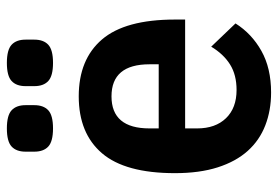

<svg xmlns="http://www.w3.org/2000/svg" viewBox="-142 -636 790 545"><g transform="rotate(-90 252.5 -363.0)"><path d="M263 12Q212 12 169.5 -4.5Q127 -21 97 -54.5Q67 -88 50.5 -139.5Q34 -191 34 -261Q34 -402 90.5 -468Q147 -534 252 -534Q357 -534 413.5 -468Q470 -402 470 -261V-232H161V-198Q161 -146 190 -116Q219 -86 270 -86Q313 -86 342.5 -104.5Q372 -123 393 -158L459 -89Q430 -43 381 -15.5Q332 12 263 12ZM252 -441Q161 -441 161 -333V-307H343V-333Q343 -441 252 -441ZM161 -607Q124 -607 109.5 -620.5Q95 -634 95 -660V-685Q95 -711 109.5 -724.5Q124 -738 161 -738Q198 -738 212.5 -724.5Q227 -711 227 -685V-660Q227 -634 212.5 -620.5Q198 -607 161 -607ZM347 -607Q310 -607 295.5 -620.5Q281 -634 281 -660V-685Q281 -711 295.5 -724.5Q310 -738 347 -738Q384 -738 398.5 -724.5Q413 -711 413 -685V-660Q413 -634 398.5 -620.5Q384 -607 347 -607Z"/></g></svg>

Font: IBM Plex Sans Condensed SemiBold
Style: Regular
Weight: 600
Width: 3
Designer: Mike Abbink, Paul van der Laan, Pieter van Rosmalen
Foundry: Bold Monday
Version: Version 1.3